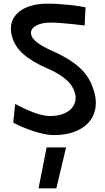

<svg xmlns="http://www.w3.org/2000/svg" viewBox="-20 -726 571 1046"><path d="M234 77H340L287 300H190ZM63 -160Q83 -149 107.5 -137Q132 -125 157 -115.5Q182 -106 206.5 -100Q231 -94 252 -94Q291 -94 319.5 -104Q348 -114 365 -130.5Q382 -147 388.5 -168.5Q395 -190 390 -212Q379 -259 340 -292.5Q301 -326 241 -352Q158 -387 107.5 -431Q57 -475 43 -537Q35 -573 44 -603.5Q53 -634 78 -657Q103 -680 144 -693Q185 -706 240 -706Q268 -706 299 -704Q330 -702 358.5 -699Q387 -696 410.5 -692.5Q434 -689 446 -686L441 -587Q406 -591 373 -595Q344 -598 312 -600.5Q280 -603 257 -603Q203 -603 173 -584Q143 -565 150 -537Q159 -495 266 -448Q320 -424 359 -399Q398 -374 425.5 -346Q453 -318 470 -285Q487 -252 497 -211Q507 -166 497.5 -125.5Q488 -85 459.5 -55Q431 -25 384 -7.5Q337 10 274 10Q248 10 218 3.5Q188 -3 158 -13Q128 -23 100 -35Q72 -47 52 -58Z"/></svg>

Font: Panefresco 750wt
Style: Regular
Weight: 750
Foundry: Campivisivi & Chank Co
Version: Version 1.000